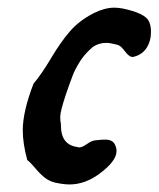

<svg xmlns="http://www.w3.org/2000/svg" viewBox="-20 -489 418 506"><path d="M334 -339.8Q332 -338.9 329.1 -338.9Q320.3 -338.9 309.1 -354Q297.9 -369.1 289.1 -371.1Q270.5 -376 259.8 -376Q240.2 -376 224.6 -365.2Q210.9 -353.5 201.7 -342.3Q192.4 -331.1 184.6 -316.9Q176.8 -302.7 173.8 -295.9Q170.9 -289.1 163.6 -268.6Q156.2 -248 154.3 -242.2Q138.7 -195.3 138.7 -181.6Q138.7 -168.9 140.6 -162.1V-158.2Q140.6 -107.4 183.6 -101.6Q185.5 -100.6 189.5 -100.6Q196.3 -100.6 209 -109.4Q221.7 -118.2 230.5 -119.1Q248 -121.1 256.8 -121.1Q277.3 -121.1 283.2 -107.4Q287.1 -99.6 287.1 -90.8Q287.1 -64.5 242.2 -31.2Q204.1 -2.9 163.1 -2.9Q147.5 -2.9 125 -7.8Q109.4 -11.7 97.7 -21Q85.9 -30.3 73.7 -44.9Q61.5 -59.6 51.8 -67.4Q40 -111.3 40 -145.5Q40 -195.3 68.4 -268.6Q89.8 -293.9 114.7 -335.9Q139.6 -377.9 164.1 -406.2Q188.5 -434.6 226.6 -454.1Q255.9 -468.8 281.2 -468.8Q299.8 -468.8 326.2 -460.9Q353.5 -453.1 365.7 -441.9Q377.9 -430.7 377.9 -404.3Q377.9 -380.9 366.7 -363.3Q355.5 -345.7 334 -339.8Z"/></svg>

Font: Essays1743
Style: Italic
Weight: 500
Italic angle: -10°
Designer: Based on the typeface in a 1743 English translation of the essays of Montaigne.  PostScript/TrueType font designed by Jo
Version: Version 002.100